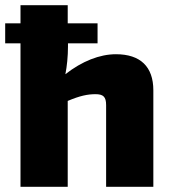

<svg xmlns="http://www.w3.org/2000/svg" viewBox="-25 -720 659 740"><path d="M422 -511C359 -511 291 -484 227 -434C233 -464 237 -503 237 -541V-553H351V-630H236V-700H54V-630H-5V-553H54V0H236V-331C283 -351 313 -357 343 -357C373 -357 384 -347 384 -315V0H566V-372C566 -463 516 -511 422 -511Z"/></svg>

Font: Exo 2 Extra Bold
Style: Regular
Weight: 800
Designer: Natanael Gama
Version: Version 1.001;PS 001.001;hotconv 1.0.88;makeotf.lib2.5.64775